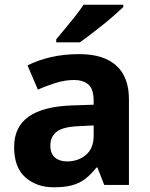

<svg xmlns="http://www.w3.org/2000/svg" viewBox="-20 -786 639 816"><path d="M208 10Q136 10 88 -32Q40 -74 40 -161Q40 -247 102 -290.5Q164 -334 287 -338L378 -341V-358Q378 -407 356 -426.5Q334 -446 294 -446Q257 -446 218 -434Q179 -422 141 -405L97 -508Q140 -530 195.5 -543Q251 -556 317 -556Q420 -556 474 -507.5Q528 -459 528 -364V0H423L394 -74H390Q367 -45 342.5 -26Q318 -7 286 1.5Q254 10 208 10ZM265 -100Q313 -100 345.5 -128Q378 -156 378 -208V-253L321 -250Q250 -248 222 -227Q194 -206 194 -168Q194 -133 213.5 -116.5Q233 -100 265 -100ZM504 -756Q489 -742 466 -721.5Q443 -701 416 -679.5Q389 -658 363.5 -638.5Q338 -619 319 -606H219V-619Q235 -638 256.5 -664Q278 -690 299.5 -717Q321 -744 335 -766H504Z"/></svg>

Font: Noto Sans Symbols
Style: Bold
Weight: 700
Version: Version 2.002